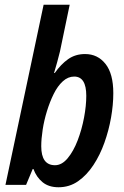

<svg xmlns="http://www.w3.org/2000/svg" viewBox="-20 -780 524 810"><path d="M227 10Q186 10 160 -11Q134 -32 121 -67H118L90 0H3L164 -760H274L233 -563Q228 -543 221 -517Q214 -491 208 -472H211Q237 -509 267.5 -530.5Q298 -552 339 -552Q392 -552 425 -510.5Q458 -469 458 -387Q458 -338 448.5 -284Q439 -230 420.5 -178Q402 -126 374 -83.5Q346 -41 309.5 -15.5Q273 10 227 10ZM212 -83Q241 -83 265.5 -112.5Q290 -142 307.5 -187.5Q325 -233 334.5 -283.5Q344 -334 344 -376Q344 -457 293 -457Q267 -457 245 -437Q223 -417 206.5 -383.5Q190 -350 178 -311Q166 -272 160 -233Q154 -194 154 -163Q154 -83 212 -83Z"/></svg>

Font: Noto Sans Condensed SemiBold
Style: Italic
Weight: 600
Width: 3
Italic angle: -12°
Designer: Monotype Design Team
Foundry: Monotype Imaging Inc.
Version: Version 2.013; ttfautohint (v1.8.4.7-5d5b)